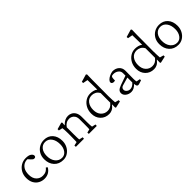

<svg xmlns="http://www.w3.org/2000/svg" viewBox="174 -1447 2360 2360"><g transform="rotate(-45 1354.0 -267.0)"><path d="M189.5 5.9Q147.5 5.9 112.1 -13.2Q76.7 -32.2 55.4 -69.6Q34.2 -106.9 34.2 -161.1Q34.2 -212.9 56.9 -252.9Q79.6 -293 117.7 -315.9Q155.8 -338.9 202.6 -338.9Q253.9 -338.9 277.6 -321.5Q301.3 -304.2 301.3 -284.2Q301.3 -273.4 295.2 -266.4Q289.1 -259.3 276.4 -259.3Q264.6 -259.3 257.1 -263.9Q249.5 -268.6 236.3 -282.7L204.1 -318.8L226.1 -311Q191.9 -318.4 159.2 -305.2Q126.5 -292 105.5 -258.1Q84.5 -224.1 84.5 -168.9Q84.5 -104.5 117.9 -69.8Q151.4 -35.2 200.2 -35.2Q233.9 -35.2 255.6 -46.4Q277.3 -57.6 296.9 -82L315.4 -66.4Q272 5.9 189.5 5.9Z M516.6 5.9Q441.9 5.9 397.7 -42.5Q353.5 -90.8 353.5 -167.5Q353.5 -218.3 375.5 -256.8Q397.5 -295.4 435.1 -317.1Q472.7 -338.9 519 -338.9Q588.9 -338.9 631.1 -292.2Q673.3 -245.6 673.3 -168.5Q673.3 -120.1 652.3 -80.6Q631.3 -41 595.9 -17.6Q560.5 5.9 516.6 5.9ZM523.4 -23.9Q567.9 -23.9 595.9 -62.3Q624 -100.6 624 -158.7Q624 -227.1 593 -268.6Q562 -310.1 511.7 -310.1Q463.9 -310.1 434.1 -272.7Q404.3 -235.4 404.3 -173.8Q404.3 -106 438 -64.9Q471.7 -23.9 523.4 -23.9Z M737.3 0 735.8 -23.9 784.7 -35.2Q785.2 -44.9 785.9 -62Q786.6 -79.1 787.1 -121.1L787.6 -183.1Q787.6 -209.5 785.9 -239Q784.2 -268.6 782.2 -279.3L731.9 -290.5V-312.5L820.8 -337.4L830.1 -326.7L826.2 -286.6L828.6 -285.6Q857.9 -315.4 883.5 -327.1Q909.2 -338.9 939 -338.9Q965.8 -338.9 991 -325.4Q1016.1 -312 1032.5 -283.2Q1048.8 -254.4 1048.8 -208V-118.2Q1048.8 -88.9 1050 -66.2Q1051.3 -43.5 1053.2 -35.2L1102.1 -23.9L1100.6 0H962.4L960.9 -23.9L1006.3 -35.2Q1007.3 -43.9 1008.1 -58.3Q1008.8 -72.8 1008.8 -110.4V-204.1Q1008.8 -242.2 994.9 -263.9Q981 -285.6 961.2 -294.7Q941.4 -303.7 923.3 -303.7Q864.7 -303.7 827.6 -249V-128.9Q827.6 -88.9 828.6 -66.9Q829.6 -44.9 830.6 -35.2L879.4 -23.9L877.9 0Z M1426.8 7.8 1419.9 -1.5 1420.9 -53.2H1418.5Q1393.1 -20.5 1367.9 -7.6Q1342.8 5.4 1314 5.4Q1245.6 5.4 1202.4 -39.8Q1159.2 -85 1159.2 -154.8Q1159.2 -208.5 1181.6 -250.2Q1204.1 -292 1241.7 -315.9Q1279.3 -339.8 1324.2 -339.8Q1349.6 -339.8 1376.2 -333Q1402.8 -326.2 1420.9 -311Q1420.9 -324.7 1420.7 -349.9Q1420.4 -375 1419.9 -402.3Q1419.4 -429.7 1418.9 -451.4Q1418.5 -473.1 1418.5 -479.5L1355.5 -491.2L1354 -513.2L1452.1 -542L1463.9 -532.7Q1461.9 -483.9 1461.7 -436.5Q1461.4 -389.2 1461.4 -338.4L1460.4 -158.2Q1460.4 -118.2 1462.4 -87.9Q1464.4 -57.6 1465.3 -46.9L1514.6 -33.7V-11.7ZM1325.2 -35.6Q1352.5 -35.6 1374 -46.1Q1395.5 -56.6 1419.9 -85.9V-251.5Q1403.3 -283.7 1377 -297.4Q1350.6 -311 1323.7 -311Q1268.6 -311 1238.5 -271.2Q1208.5 -231.4 1208.5 -171.4Q1208.5 -107.4 1242.4 -71.5Q1276.4 -35.6 1325.2 -35.6Z M1698.7 5.9Q1656.2 5.9 1625.7 -17.8Q1595.2 -41.5 1595.2 -74.2Q1595.2 -99.6 1612.3 -116Q1629.4 -132.3 1669.4 -146.5L1787.1 -188V-233.4Q1787.1 -265.1 1760.3 -286.1Q1733.4 -307.1 1693.8 -307.1Q1670.9 -307.1 1662.8 -298.1Q1654.8 -289.1 1653.8 -260.7L1653.3 -235.8Q1630.4 -229.5 1613.5 -236.8Q1596.7 -244.1 1596.7 -260.7Q1596.7 -276.4 1613.3 -293Q1629.9 -309.6 1656.5 -322.3Q1683.1 -335 1711.9 -338.9Q1763.7 -338.9 1796.4 -309.6Q1829.1 -280.3 1829.6 -232.4L1828.1 -89.8Q1828.1 -79.1 1829.3 -63.5Q1830.6 -47.9 1832.5 -41.5L1881.8 -31.7V-12.2L1849.1 -1.5Q1839.8 1 1832 3.4Q1824.2 5.9 1819.3 5.9Q1797.9 5.9 1793.5 -18.6L1788.1 -46.9L1797.4 -49.3Q1770.5 -19.5 1746.8 -6.8Q1723.1 5.9 1698.7 5.9ZM1710.4 -27.8Q1752 -27.8 1787.1 -69.3V-154.8L1682.1 -124.5Q1647 -114.3 1647 -81.1Q1647 -60.5 1666.3 -44.2Q1685.5 -27.8 1710.4 -27.8Z M2206.1 7.8 2199.2 -1.5 2200.2 -53.2H2197.8Q2172.4 -20.5 2147.2 -7.6Q2122.1 5.4 2093.3 5.4Q2024.9 5.4 1981.7 -39.8Q1938.5 -85 1938.5 -154.8Q1938.5 -208.5 1960.9 -250.2Q1983.4 -292 2021 -315.9Q2058.6 -339.8 2103.5 -339.8Q2128.9 -339.8 2155.5 -333Q2182.1 -326.2 2200.2 -311Q2200.2 -324.7 2200 -349.9Q2199.7 -375 2199.2 -402.3Q2198.7 -429.7 2198.2 -451.4Q2197.8 -473.1 2197.8 -479.5L2134.8 -491.2L2133.3 -513.2L2231.4 -542L2243.2 -532.7Q2241.2 -483.9 2241 -436.5Q2240.7 -389.2 2240.7 -338.4L2239.7 -158.2Q2239.7 -118.2 2241.7 -87.9Q2243.7 -57.6 2244.6 -46.9L2293.9 -33.7V-11.7ZM2104.5 -35.6Q2131.8 -35.6 2153.3 -46.1Q2174.8 -56.6 2199.2 -85.9V-251.5Q2182.6 -283.7 2156.2 -297.4Q2129.9 -311 2103 -311Q2047.9 -311 2017.8 -271.2Q1987.8 -231.4 1987.8 -171.4Q1987.8 -107.4 2021.7 -71.5Q2055.7 -35.6 2104.5 -35.6Z M2517.1 5.9Q2442.4 5.9 2398.2 -42.5Q2354 -90.8 2354 -167.5Q2354 -218.3 2376 -256.8Q2397.9 -295.4 2435.5 -317.1Q2473.1 -338.9 2519.5 -338.9Q2589.4 -338.9 2631.6 -292.2Q2673.8 -245.6 2673.8 -168.5Q2673.8 -120.1 2652.8 -80.6Q2631.8 -41 2596.4 -17.6Q2561 5.9 2517.1 5.9ZM2523.9 -23.9Q2568.4 -23.9 2596.4 -62.3Q2624.5 -100.6 2624.5 -158.7Q2624.5 -227.1 2593.5 -268.6Q2562.5 -310.1 2512.2 -310.1Q2464.4 -310.1 2434.6 -272.7Q2404.8 -235.4 2404.8 -173.8Q2404.8 -106 2438.5 -64.9Q2472.2 -23.9 2523.9 -23.9Z"/></g></svg>

Font: Lateef ExtraLight
Style: Regular
Weight: 200
Designer: SIL International
Foundry: SIL International
Version: Version 4.200